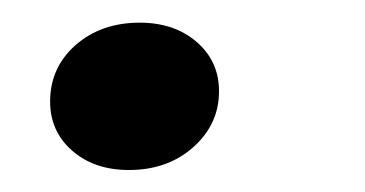

<svg xmlns="http://www.w3.org/2000/svg" viewBox="-20 -141 327 172"><path d="M95.5 11.3Q64.5 11.3 44.7 -6Q24.9 -23.3 24.9 -50Q24.9 -80.5 47.7 -100.6Q70.6 -120.7 105.2 -120.7Q136.2 -120.7 156.2 -103.4Q176.2 -86.1 176.2 -59.3Q176.2 -29.7 153.2 -9.2Q130.2 11.3 95.5 11.3Z"/></svg>

Font: Playfair 5pt SemiExpanded Light 12pt
Style: Italic
Weight: 300
Italic angle: -15.6°
Version: Version 2.000;gftools[0.9.28]